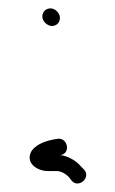

<svg xmlns="http://www.w3.org/2000/svg" viewBox="-20 -467 275 458"><path d="M118 -136C92.1 -132.3 69.1 -124.8 56 -108C38.3 -79.3 68 -59 94 -59H115C127.1 -59 138 -51 144 -45L151 -36C166.8 -17 197.4 -42.3 181 -62L173 -70C164 -82 142.2 -95.3 124 -97C149.3 -100.2 142 -139 118 -136ZM81 -427.5C81 -416 92.9 -405 104 -405C114.9 -405 123 -413.5 123 -424.5C123 -435.8 111.8 -447 100.5 -447C89.2 -447 81 -438.8 81 -427.5Z"/></svg>

Font: Just Breathe
Style: Regular
Weight: 400
Foundry: Cannot Into Space Fonts
Version: Version 0.72